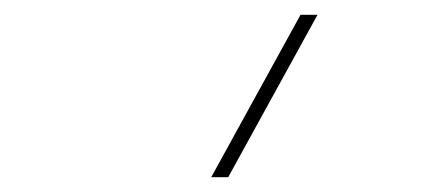

<svg xmlns="http://www.w3.org/2000/svg" viewBox="-20 -1020 590 260"><path d="M289 -780H266L387 -1000H410Z"/></svg>

Font: M PLUS Code Latin SemiExpanded Thin
Style: Regular
Weight: 250
Width: 6
Designer: Coji Morishita
Foundry: UNDERFOREST DESIGN
Version: Version 1.002; ttfautohint (v1.8.3)